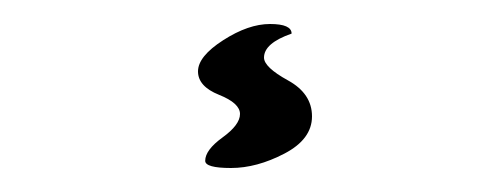

<svg xmlns="http://www.w3.org/2000/svg" viewBox="-20 -7 401 160"><path d="M223 21Q200 29 200 41Q200 49 220 60Q240 71 240 90Q240 109 217 121Q194 133 172.5 133Q151 133 151 127Q151 118 165.5 107.5Q180 97 180 88Q180 79 162.5 72Q145 65 145 52.5Q145 40 166 26.5Q187 13 205 13Q223 13 223 21Z"/></svg>

Font: Chicle
Style: Regular
Weight: 400
Designer: Angel Koziupa and Alejandro Paul
Foundry: Angel Koziupa and Alejandro Paul
Version: Version 1.000